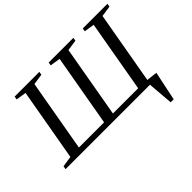

<svg xmlns="http://www.w3.org/2000/svg" viewBox="-182 -946 1440 1440"><g transform="rotate(-45 538.5 -226.0)"><path d="M895.5 -39.1 981.4 -29.3 932.6 203.1H900.9L884.3 0H-11.2L-6.8 -25.9L79.1 -39.1L180.7 -616.2L99.1 -628.9L103.5 -654.8H365.7L361.3 -628.9L274.9 -616.2L174.3 -43.9H441.4L542 -616.2L460.4 -628.9L464.8 -654.8H726.6L722.2 -628.9L635.7 -616.2L535.2 -43.9H802.7L903.3 -616.2L821.8 -628.9L826.2 -654.8H1087.9L1083.5 -628.9L997.1 -616.2Z"/></g></svg>

Font: Liberation Serif
Style: Italic
Weight: 400
Italic angle: -16.333°
Designer: Steve Matteson
Foundry: Ascender Corporation
Version: Version 2.1.5